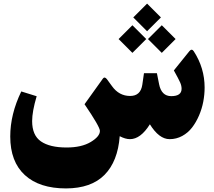

<svg xmlns="http://www.w3.org/2000/svg" viewBox="-20 -782 1205 1079"><path d="M806.6 -761.7 884.3 -684.1 806.6 -606.4 729 -684.1ZM889.2 -640.1 966.8 -562.5 889.2 -484.9 811.5 -562.5ZM724.1 -640.1 801.8 -562.5 724.1 -484.9 646.5 -562.5ZM942.4 -241.7Q1000.5 -241.7 1000.5 -283.2Q1000.5 -300.3 992.4 -318.6Q984.4 -336.9 957 -386.2L1044.4 -494.6Q1057.6 -510.7 1068.8 -494.1Q1129.9 -399.9 1129.9 -290Q1129.9 -250.5 1122.3 -210.4Q1114.7 -170.4 1098.4 -132.6Q1082 -94.7 1059.3 -65.2Q1036.6 -35.6 1003.9 -17.8Q971.2 0 933.1 0Q874 0 822.3 -83.5Q770 0 710.4 0Q684.6 0 652.8 -16.6Q642.1 125 567.4 200.7Q492.7 276.4 351.1 276.9Q201.2 276.9 119.4 201.7Q37.6 126.5 37.6 -15.1Q37.6 -140.1 99.6 -268.1L186 -241.2Q160.6 -155.3 160.6 -101.6Q160.6 -21.5 210.2 12.7Q259.8 46.9 354 46.9Q438.5 46.9 490 15.9Q541.5 -15.1 541.5 -46.4Q541.5 -69.3 455.1 -196.3L558.6 -340.8Q567.9 -353 580.6 -337.4Q591.8 -321.8 609.4 -297.9Q648.9 -242.7 711.4 -242.7Q770.5 -242.7 779.8 -306.2L789.1 -370.6H861.8L874 -309.1Q887.2 -241.7 942.4 -241.7Z"/></svg>

Font: Sahel Black FD
Style: Black-FD
Weight: 900
Foundry: Saber Rastikerdar (saber.rastikerdar@gmail.com)
Version: Version 3.3.1